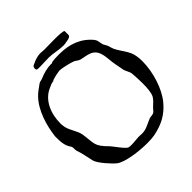

<svg xmlns="http://www.w3.org/2000/svg" viewBox="-214 -955 1116 1116"><g transform="rotate(-45 344.0 -397.0)"><path d="M363 8C388 8 410 6 425 3C495 -12 546 -37 594 -94C645 -155 678 -261 678 -350C678 -366 677 -381 674 -396C667 -442 630 -478 611 -518C604 -533 602 -554 592 -568C575 -591 586 -611 568 -634C517 -696 446 -720 368 -720C359 -720 298 -721 298 -712C294 -713 291 -713 288 -713C257 -713 223 -703 195 -691C186 -686 171 -687 163 -680C143 -665 122 -652 104 -633C47 -574 19 -478 10 -399C10 -357 10 -323 34 -290C40 -281 36 -263 39 -253C51 -220 58 -180 66 -145C74 -115 129 -54 155 -33C191 -6 290 8 363 8ZM291 -50C283 -50 274 -50 267 -52C249 -57 206 -122 194 -134C129 -198 143 -209 131 -291C125 -333 88 -371 86 -414C85 -420 85 -426 85 -432C85 -508 116 -591 191 -621C202 -626 215 -633 228 -633H229C232 -642 296 -652 298 -652C319 -652 376 -638 396 -630C407 -625 416 -615 429 -611C454 -604 476 -604 500 -593C554 -567 543 -501 554 -449C558 -430 561 -410 565 -391C569 -376 582 -358 584 -343C586 -321 588 -289 588 -256C588 -220 585 -184 575 -163C566 -146 548 -131 534 -118C525 -110 517 -95 506 -91C496 -86 485 -88 475 -85L461 -79C435 -68 411 -53 381 -53C374 -53 367 -53 360 -54H349C335 -54 313 -50 291 -50ZM266 -799C249 -796 228 -786 213 -779C208 -776 205 -768 205 -760C205 -754 207 -749 213 -748C221 -747 229 -747 238 -747C260 -747 282 -749 303 -749C309 -749 314 -749 320 -748H330C352 -746 387 -738 415 -738C420 -738 426 -738 432 -739C445 -742 480 -743 482 -760V-793C476 -800 439 -801 401 -801C366 -801 330 -800 321 -800C310 -800 299 -802 289 -802C283 -802 271 -800 266 -799Z"/></g></svg>

Font: Ancial
Style: Regular
Weight: 400
Designer: Daytona Mess (Anne-Dauphine Borione)
Foundry: Daytona Mess (Anne-Dauphine Borione)
Version: Version 1.000;Glyphs 3.2 (3192)